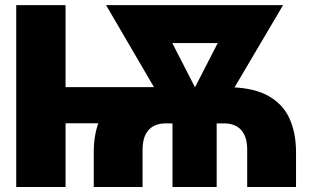

<svg xmlns="http://www.w3.org/2000/svg" viewBox="-20 -748 1252 768"><path d="M355 0V-138.7Q355 -218.3 382.1 -276.6Q409.2 -335 470.7 -367.2Q532.2 -399.4 634.8 -399.4H883.8Q986.8 -399.4 1048.1 -367.2Q1109.4 -335 1136.7 -276.6Q1164.1 -218.3 1164.1 -138.7V0H968.8V-148.9Q968.8 -200.7 945.1 -227.5Q921.4 -254.4 876 -254.4H642.6Q597.7 -254.4 574 -227.5Q550.3 -200.7 550.3 -148.9V0ZM44.9 0V-727.5H242.2V0ZM207 -254.9V-399.4H665V-254.9ZM669.9 0V-306.2H846.7V0ZM683.1 -250 404.3 -727.5H591.3L782.7 -354.5L774.4 -250ZM739.3 -250 738.8 -357.4 928.7 -727.5H1112.3L830.6 -250ZM544.4 -575.7V-727.5H975.6V-575.7Z"/></svg>

Font: Inter 18pt Black
Style: Regular
Weight: 900
Designer: Rasmus Andersson
Foundry: rsms
Version: Version 4.001;git-66647c0bb